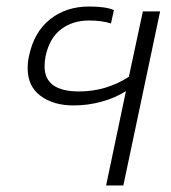

<svg xmlns="http://www.w3.org/2000/svg" viewBox="-20 -570 524 590"><path d="M367 -290Q334 -269 292 -257.5Q250 -246 206 -246Q144 -246 104.5 -275.5Q65 -305 65 -360Q65 -380 69 -397Q84 -471 133.5 -510.5Q183 -550 254 -550Q305 -550 330 -539L321 -498Q292 -507 254 -507Q203 -507 167.5 -480Q132 -453 120 -397Q117 -381 117 -366Q117 -289 223 -289Q306 -289 376 -334L419 -535H472L359 0H306Z"/></svg>

Font: Prompt ExtraLight
Style: Italic
Weight: 275
Italic angle: -12°
Designer: Katatrad Team
Foundry: CadsonDemak
Version: Version 1.000